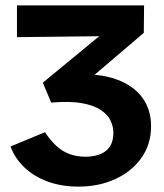

<svg xmlns="http://www.w3.org/2000/svg" viewBox="-20 -678 608 713"><path d="M271 15Q209 15 158 -3.5Q107 -22 71.5 -55.5Q36 -89 19 -134L147 -187Q167 -157 189 -136.5Q211 -116 238 -106Q265 -96 297 -96Q322 -96 342 -102Q362 -108 375 -119Q388 -130 394.5 -146.5Q401 -163 401 -186Q401 -207 391 -229Q381 -251 356 -268.5Q331 -286 286 -294.5Q241 -303 170 -297L139 -371L433 -613L474 -545L43 -540V-658H515L514 -556L250 -331L257 -402Q350 -406 413 -383Q476 -360 508.5 -315.5Q541 -271 541 -210Q541 -142 505 -91.5Q469 -41 408 -13Q347 15 271 15Z"/></svg>

Font: Ysabeau Office ExtraBold
Style: Regular
Weight: 800
Designer: Christian Thalmann (Catharsis Fonts)
Version: Version 2.001;gftools[0.9.30]; featfreeze: tnum,lnum,ss02